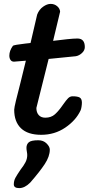

<svg xmlns="http://www.w3.org/2000/svg" viewBox="-20 -665 477 987"><path d="M167 -110Q167 -87 179 -73.5Q191 -60 213 -60Q243 -60 262.5 -77.5Q282 -95 304 -127Q320 -150 330 -160Q340 -170 353 -170Q379 -170 390 -163.5Q401 -157 401 -137Q401 -128 399 -115.5Q397 -103 394 -97Q370 -46 315.5 -9Q261 28 192 28Q123 28 88 -5.5Q53 -39 53 -101Q53 -110 62 -148Q71 -186 85 -239L113 -353L52 -348Q40 -348 34 -357Q28 -366 28 -379Q28 -404 46 -429Q48 -432 66 -435Q84 -438 110 -441L137 -444L171 -590Q181 -616 201.5 -630.5Q222 -645 240 -645Q260 -645 274 -633Q288 -621 289 -605L253 -455Q292 -460 325.5 -463.5Q359 -467 378 -467Q416 -467 416 -423Q416 -406 401.5 -392.5Q387 -379 370 -376L230 -362ZM51 283Q51 264 59.5 248.5Q68 233 85 208Q103 185 111.5 168Q120 151 120 132Q120 125 118 114Q116 103 116 95Q116 77 128 66.5Q140 56 177 56Q203 56 219.5 72.5Q236 89 236 104Q236 139 210 178.5Q184 218 135 274Q107 302 79 302Q51 302 51 283Z"/></svg>

Font: Sriracha
Style: Regular
Weight: 400
Designer: Suppakit Chalermlarp
Version: Version 1.002g